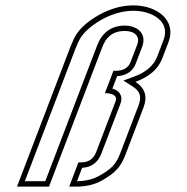

<svg xmlns="http://www.w3.org/2000/svg" viewBox="-20 -693 696 713"><path d="M263.4 -565C255.9 -553 248.5 -537.3 241.1 -518L43.1 0H161.9L359.8 -518C372.3 -550.7 394.1 -578 444 -578C479.9 -578 501.4 -558.1 489.5 -527L465 -463C456.6 -441 437.9 -430 408.7 -430H401.2L369.5 -347C396.3 -347 417.7 -339.1 408.9 -316L337.4 -129C329.2 -107.7 314.1 -90 281.2 -90H271.2L236.9 0H263.1C299.8 0 331.4 -7.5 358 -22.5C406.5 -49.9 427.9 -71.5 445.7 -118L513 -294C528.5 -334.7 518.5 -366.3 483 -389C534.3 -407.7 567.5 -436.7 582.5 -476L605.8 -537C636 -616 565.1 -673 475.3 -673C444.5 -673 413.3 -666.7 381.8 -654C336.4 -635.8 285.9 -601 263.4 -565ZM280.4 -554.4C299.2 -584.6 346.8 -618.4 389.2 -635.4C418.7 -647.3 447.2 -653 475.3 -653C497 -653 517.3 -649.3 534.6 -642.8C581.9 -624.9 604.6 -589.7 587.1 -544.1L563.8 -483.1C551.3 -450.4 523.9 -425.2 476.2 -407.8L438.1 -393.9L472.3 -372.1C500.4 -354.2 507 -334.4 494.3 -301.1L427 -125.1C410.7 -82.6 394.8 -66.3 348.1 -39.9C325.7 -27.3 297.4 -20.4 265.9 -20L285 -70.1C325.7 -71.7 346.4 -96.6 356.1 -121.9L427.6 -308.9C431.6 -319.4 432.5 -331.6 426.9 -342.4C420.1 -355.6 407.4 -361 397.3 -363.8L415 -410.2C447 -411.8 472.7 -427 483.7 -455.9L508.2 -519.9C511 -527.2 512.6 -534.7 512.8 -542.2C513.5 -580.3 478 -598 444 -598C384.5 -598 355.2 -562.1 341.1 -525.1L148.1 -20H72.2L259.7 -510.9C266.8 -529.4 273.8 -544 280.4 -554.4Z"/></svg>

Font: Din Kursivschrift
Style: BreitGhost
Weight: 400
Version: Version 1.089